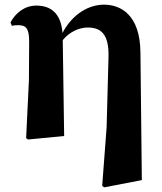

<svg xmlns="http://www.w3.org/2000/svg" viewBox="-20 -583 695 823"><path d="M418 214 427 220 588 189 582 -357C581 -521 496 -563 426 -563C364 -563 293 -527 248 -442C241 -527 197 -559 136 -559C84 -559 46 -526 25 -487L31 -472C41 -475 49 -475 59 -475C91 -475 105 -461 105 -406L104 -240L92 9L100 15L255 0L249 -411C280 -449 322 -465 356 -465C410 -465 449 -440 445 -334L437 -37Z"/></svg>

Font: Noto Serif CJK HK Black
Style: Regular
Weight: 900
Designer: Ryoko NISHIZUKA 西塚涼子 (kana & ideographs); Frank Grießhammer (Latin, Greek & Cyrillic); Wenlong ZHANG 张文龙 (bopomofo); San
Foundry: Adobe
Version: Version 2.001;hotconv 1.1.0;makeotfexe 2.6.0